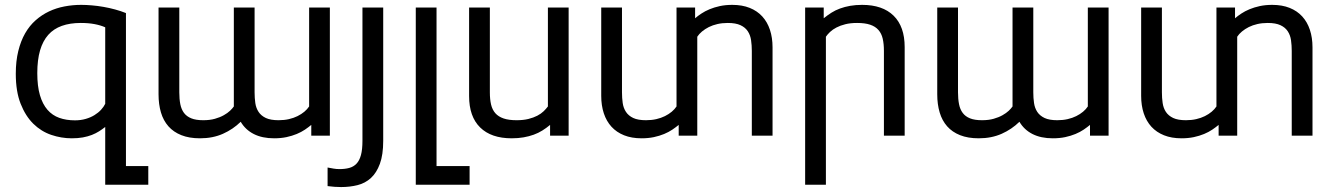

<svg xmlns="http://www.w3.org/2000/svg" viewBox="-20 -549 5397 777"><path d="M405.8 198.7V-35.2Q394 -25.9 380.9 -17.6Q367.7 -9.3 351.6 -2.9Q335.4 3.4 315.4 7.1Q295.4 10.7 270.5 10.7Q228 10.7 187.3 -3.2Q146.5 -17.1 114.7 -48.3Q83 -79.6 63.5 -129.2Q43.9 -178.7 43.9 -250.5Q43.9 -301.8 54 -342.5Q64 -383.3 81.8 -414.3Q99.6 -445.3 124.3 -467Q148.9 -488.8 178.2 -502.7Q207.5 -516.6 240.7 -522.9Q273.9 -529.3 308.6 -529.3Q328.6 -529.3 351.8 -527.3Q375 -525.4 398.7 -521.2Q422.4 -517.1 445.8 -510.7Q469.2 -504.4 489.7 -496.1V123H580.1V198.7ZM405.8 -438.5Q387.2 -446.8 362.8 -451.4Q338.4 -456.1 306.6 -456.1Q263.2 -456.1 230.2 -444.3Q197.3 -432.6 175.3 -408Q153.3 -383.3 142.1 -345Q130.9 -306.6 130.9 -252.9Q130.9 -200.2 141.6 -163.8Q152.3 -127.4 172.1 -104.7Q191.9 -82 220 -72Q248 -62 283.2 -62Q307.1 -62 327.1 -67.9Q347.2 -73.7 362.5 -83.3Q377.9 -92.8 388.9 -104.7Q399.9 -116.7 405.8 -128.9Z M1239.7 0V-43.5Q1228.5 -34.2 1214.1 -24.4Q1199.7 -14.6 1180.9 -6.8Q1162.1 1 1139.4 5.9Q1116.7 10.7 1089.4 10.7Q1041 10.7 1007.1 -6.6Q973.1 -23.9 954.1 -56.2Q923.3 -25.9 882.3 -7.6Q841.3 10.7 789.6 10.7Q745.6 10.7 713.9 -2Q682.1 -14.6 661.6 -37.8Q641.1 -61 631.3 -94Q621.6 -127 621.6 -167.5V-518.6H705.6V-175.3Q705.6 -148.4 709.7 -127.4Q713.9 -106.4 724.6 -92Q735.4 -77.6 754.2 -70.1Q772.9 -62.5 802.7 -62.5Q829.6 -62.5 850.1 -68.4Q870.6 -74.2 885.7 -82.8Q900.9 -91.3 910.9 -100.8Q920.9 -110.4 926.3 -118.2V-518.6H1010.3V-175.3Q1010.3 -152.3 1013.2 -132.1Q1016.1 -111.8 1026.4 -96.2Q1036.6 -80.6 1055.9 -71.5Q1075.2 -62.5 1107.4 -62.5Q1129.9 -62.5 1149.2 -66.9Q1168.5 -71.3 1184.1 -79.1Q1199.7 -86.9 1211.7 -96.9Q1223.6 -106.9 1231 -118.2V-518.6H1314.9V0Z M1305.7 128.9Q1318.4 131.3 1329.8 133.3Q1341.3 135.3 1354 135.3Q1376 135.3 1393.3 130.6Q1410.6 126 1422.6 113.5Q1434.6 101.1 1440.7 78.6Q1446.8 56.2 1446.8 21V-518.6H1530.8V21Q1530.8 77.6 1517.3 114Q1503.9 150.4 1481 171.4Q1458 192.4 1427 200.2Q1396 208 1360.4 208Q1347.7 208 1333.5 207Q1319.3 206.1 1305.7 204.1Z M1880.4 198.7H1662.6V-518.6H1746.6V123H1880.4Z M2206.1 0V-43.5Q2190.9 -30.8 2174.8 -20.8Q2158.7 -10.7 2139.9 -3.9Q2121.1 2.9 2099.1 6.8Q2077.1 10.7 2050.8 10.7Q1967.8 10.7 1923.1 -33.2Q1878.4 -77.1 1878.4 -160.2V-518.6H1962.4V-175.3Q1962.4 -147 1967.3 -126Q1972.2 -105 1984.6 -90.8Q1997.1 -76.7 2018.1 -69.6Q2039.1 -62.5 2070.8 -62.5Q2097.7 -62.5 2118.4 -67.6Q2139.2 -72.8 2154.5 -80.8Q2169.9 -88.9 2180.2 -98.9Q2190.4 -108.9 2197.3 -118.2V-518.6H2281.2V0Z M2793 -518.6V-475.1Q2803.7 -484.4 2818.4 -494.1Q2833 -503.9 2851.8 -511.7Q2870.6 -519.5 2893.3 -524.4Q2916 -529.3 2943.4 -529.3Q2983.4 -529.3 3013.9 -517.1Q3044.4 -504.9 3064.9 -482.4Q3085.4 -460 3095.9 -428.2Q3106.4 -396.5 3106.4 -357.4V0H3022.5V-343.3Q3022.5 -365.7 3019.5 -386.2Q3016.6 -406.7 3006.3 -422.4Q2996.1 -438 2976.8 -447Q2957.5 -456.1 2925.3 -456.1Q2902.8 -456.1 2883.5 -451.7Q2864.3 -447.3 2848.6 -439.5Q2833 -431.6 2821 -421.6Q2809.1 -411.6 2801.8 -400.4V0H2726.6V-43.5Q2715.3 -34.2 2700.9 -24.4Q2686.5 -14.6 2667.7 -6.8Q2648.9 1 2626.2 5.9Q2603.5 10.7 2576.2 10.7Q2536.1 10.7 2505.6 -1.5Q2475.1 -13.7 2454.6 -36.1Q2434.1 -58.6 2423.6 -90.3Q2413.1 -122.1 2413.1 -161.1V-518.6H2497.1V-175.3Q2497.1 -152.3 2500 -132.1Q2502.9 -111.8 2513.2 -96.2Q2523.4 -80.6 2542.7 -71.5Q2562 -62.5 2594.2 -62.5Q2616.7 -62.5 2636 -66.9Q2655.3 -71.3 2670.9 -79.1Q2686.5 -86.9 2698.5 -96.9Q2710.4 -106.9 2717.8 -118.2V-518.6Z M3313.5 -518.6V-475.1Q3328.6 -487.3 3344.7 -497.6Q3360.8 -507.8 3379.6 -514.6Q3398.4 -521.5 3420.4 -525.4Q3442.4 -529.3 3468.8 -529.3Q3551.8 -529.3 3596.4 -485.4Q3641.1 -441.4 3641.1 -358.4V0H3557.1V-343.3Q3557.1 -371.6 3552.2 -392.6Q3547.4 -413.6 3534.9 -427.7Q3522.5 -441.9 3501.5 -449Q3480.5 -456.1 3448.7 -456.1Q3421.4 -456.1 3400.9 -450.9Q3380.4 -445.8 3365 -437.7Q3349.6 -429.7 3339.1 -419.7Q3328.6 -409.7 3322.3 -400.4V198.7H3238.3V-518.6Z M4391.1 0V-43.5Q4379.9 -34.2 4365.5 -24.4Q4351.1 -14.6 4332.3 -6.8Q4313.5 1 4290.8 5.9Q4268.1 10.7 4240.7 10.7Q4192.4 10.7 4158.4 -6.6Q4124.5 -23.9 4105.5 -56.2Q4074.7 -25.9 4033.7 -7.6Q3992.7 10.7 3940.9 10.7Q3897 10.7 3865.2 -2Q3833.5 -14.6 3813 -37.8Q3792.5 -61 3782.7 -94Q3772.9 -127 3772.9 -167.5V-518.6H3856.9V-175.3Q3856.9 -148.4 3861.1 -127.4Q3865.2 -106.4 3876 -92Q3886.7 -77.6 3905.5 -70.1Q3924.3 -62.5 3954.1 -62.5Q3981 -62.5 4001.5 -68.4Q4022 -74.2 4037.1 -82.8Q4052.2 -91.3 4062.3 -100.8Q4072.3 -110.4 4077.6 -118.2V-518.6H4161.6V-175.3Q4161.6 -152.3 4164.6 -132.1Q4167.5 -111.8 4177.7 -96.2Q4188 -80.6 4207.3 -71.5Q4226.6 -62.5 4258.8 -62.5Q4281.2 -62.5 4300.5 -66.9Q4319.8 -71.3 4335.4 -79.1Q4351.1 -86.9 4363 -96.9Q4375 -106.9 4382.3 -118.2V-518.6H4466.3V0Z M4978 -518.6V-475.1Q4988.8 -484.4 5003.4 -494.1Q5018.1 -503.9 5036.9 -511.7Q5055.7 -519.5 5078.4 -524.4Q5101.1 -529.3 5128.4 -529.3Q5168.5 -529.3 5199 -517.1Q5229.5 -504.9 5250 -482.4Q5270.5 -460 5281 -428.2Q5291.5 -396.5 5291.5 -357.4V0H5207.5V-343.3Q5207.5 -365.7 5204.6 -386.2Q5201.7 -406.7 5191.4 -422.4Q5181.2 -438 5161.9 -447Q5142.6 -456.1 5110.4 -456.1Q5087.9 -456.1 5068.6 -451.7Q5049.3 -447.3 5033.7 -439.5Q5018.1 -431.6 5006.1 -421.6Q4994.1 -411.6 4986.8 -400.4V0H4911.6V-43.5Q4900.4 -34.2 4886 -24.4Q4871.6 -14.6 4852.8 -6.8Q4834 1 4811.3 5.9Q4788.6 10.7 4761.2 10.7Q4721.2 10.7 4690.7 -1.5Q4660.2 -13.7 4639.6 -36.1Q4619.1 -58.6 4608.6 -90.3Q4598.1 -122.1 4598.1 -161.1V-518.6H4682.1V-175.3Q4682.1 -152.3 4685.1 -132.1Q4688 -111.8 4698.2 -96.2Q4708.5 -80.6 4727.8 -71.5Q4747.1 -62.5 4779.3 -62.5Q4801.8 -62.5 4821 -66.9Q4840.3 -71.3 4856 -79.1Q4871.6 -86.9 4883.5 -96.9Q4895.5 -106.9 4902.8 -118.2V-518.6Z"/></svg>

Font: Arian AMU
Style: Regular
Weight: 400
Designer: Ruben Hakobyan (Tarumian)
Foundry: Ruben Hakobyan (Tarumian)
Version: Version 4.003